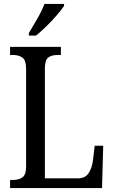

<svg xmlns="http://www.w3.org/2000/svg" viewBox="-20 -951 576 971"><path d="M31 0V-41H48Q75 -41 93.5 -54Q112 -67 112 -111V-602Q112 -647 93 -660Q74 -673 46 -673H31V-714H288V-673H272Q242 -673 224.5 -660.5Q207 -648 207 -605V-49H374Q411 -49 428 -75Q445 -101 450 -139L459 -214H502L496 0ZM126 -784Q147 -819 169.5 -858Q192 -897 205 -931H304V-921Q293 -904 269 -876Q245 -848 216 -819.5Q187 -791 162 -771H126Z"/></svg>

Font: Noto Serif Thai Condensed
Style: Regular
Weight: 400
Width: 3
Designer: Monotype Design Team
Foundry: Monotype Imaging Inc.
Version: Version 2.002; ttfautohint (v1.8.4.7-5d5b)